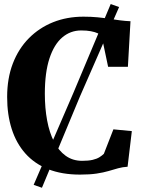

<svg xmlns="http://www.w3.org/2000/svg" viewBox="-20 -832 704 927"><path d="M142.5 60.5 333 -380.5 514.5 -812.5 555 -798 365.5 -365 182.5 74.5ZM366.5 11Q278.5 11 212.5 -15.2Q146.5 -41.5 102.5 -91Q58.5 -140.5 36.5 -209.5Q14.5 -278.5 14.5 -363.5Q14.5 -454 42 -525.5Q69.5 -597 119.5 -647.5Q169.5 -698 236.5 -724.8Q303.5 -751.5 383 -751.5Q420 -751.5 450.8 -748.5Q481.5 -745.5 508 -741.2Q534.5 -737 559.8 -733.8Q585 -730.5 610 -729.5L597.5 -509.5H502L470.5 -659Q464.5 -665.5 451.5 -671.5Q438.5 -677.5 419 -681.2Q399.5 -685 372 -685Q320 -685 280.5 -651.2Q241 -617.5 218.8 -549.8Q196.5 -482 196.5 -379.5Q196.5 -310 207.5 -250.8Q218.5 -191.5 240.8 -148Q263 -104.5 297 -80Q331 -55.5 376.5 -55.5Q407 -55.5 427.2 -60.2Q447.5 -65 460.2 -73Q473 -81 481.5 -89.5L527.5 -207.5L616.5 -199L596 -27Q571.5 -25.5 550 -19.5Q528.5 -13.5 504 -6.2Q479.5 1 446.5 6Q413.5 11 366.5 11Z"/></svg>

Font: Merriweather 24pt ExtraBold
Style: Regular
Weight: 800
Version: Version 2.100